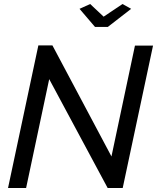

<svg xmlns="http://www.w3.org/2000/svg" viewBox="-20 -936 782 956"><path d="M171 -710H241L535 -157L652 -709H742L591 0H516L225 -542L110 0H20ZM376 -892 429 -916 496 -853 590 -916 633 -892 517 -802H453Z"/></svg>

Font: Raleway Medium
Style: Italic
Weight: 500
Italic angle: -12°
Designer: Matt McInerney, Pablo Impallari, Rodrigo Fuenzalida
Foundry: Matt McInerney, Pablo Impallari, Rodrigo Fuenzalida
Version: Version 4.026